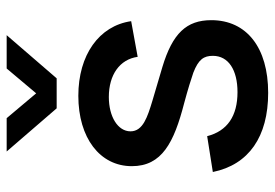

<svg xmlns="http://www.w3.org/2000/svg" viewBox="-144 -666 824 576"><g transform="rotate(-90 268.0 -378.0)"><path d="M101.5 -770 231 -620H321L450.5 -770H350.5L276 -681.5L201.5 -770ZM277.5 14.5C413 14.5 495.5 -50 495.5 -156C495.5 -230.5 456 -272.5 354.5 -303C316 -314.5 281 -325 253 -333C205.5 -347.5 162 -361 162 -398.5C162 -436.5 206 -463.5 265 -463.5C332 -463.5 378 -430.5 385.5 -377L492.5 -396.5C478.5 -493 391 -555 268.5 -555C142.5 -555 57.5 -490.5 57.5 -394.5C57.5 -304 128.5 -268 246.5 -237.5C287.5 -226.5 319.5 -216.5 338 -210C378 -194.5 388.5 -178.5 388.5 -151.5C388.5 -104.5 346 -77.5 279.5 -77.5C208 -77.5 163 -108 147.5 -168.5L40 -151.5C62 -43.5 146 14.5 277.5 14.5Z"/></g></svg>

Font: Vela Sans SemBd
Style: Regular
Weight: 600
Designer: Principal design: Mikhail Sharanda - project Manrope.
Design modification: Ravid Balaliev
Foundry: Mikhail Sharanda
Version: Version 1.001